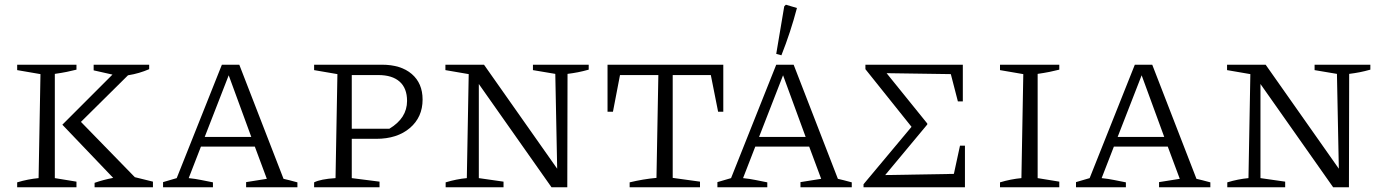

<svg xmlns="http://www.w3.org/2000/svg" viewBox="-20 -796 5884 816"><path d="M53 0V-21Q76 -28 99 -32.5Q122 -37 144 -39L152 -481L53 -498V-521H305V-500Q286 -495 263.5 -490.5Q241 -486 213 -482V-39L305 -24V0ZM382 0V-19Q419 -32 461 -40L245 -266L458 -479L378 -497V-521H614V-502Q593 -493 571 -486.5Q549 -480 524 -476L324 -278L553 -43L630 -24V0Z M1185 -36Q1201 -32 1210 -30Q1219 -28 1244 -21V0H1026V-22L1114 -36L1063 -173H834L782 -39Q811 -36 835 -31Q859 -26 885 -21V0H673V-22L731 -39L923 -521H997ZM850 -214H1048L952 -476Z M1603 -521Q1684 -521 1730 -481.5Q1776 -442 1776 -373Q1776 -298 1722 -252Q1668 -206 1579 -206H1475V-39L1593 -24V0H1315V-21Q1329 -28 1351.5 -32.5Q1374 -37 1406 -39L1414 -481L1315 -498V-521ZM1588 -477H1475V-249H1635Q1710 -294 1710 -367Q1710 -421 1678.5 -449Q1647 -477 1588 -477Z M2245 -521H2482V-500Q2457 -493 2436.5 -489Q2416 -485 2392 -482L2391 0H2324L2015 -439V-39L2120 -24V0H1874V-21Q1897 -28 1919.5 -32.5Q1942 -37 1964 -39L1972 -481L1873 -498V-521H2037L2348 -79L2340 -482L2245 -498Z M3054 -521V-321H3032L3001 -477H2839V-40L2955 -24V0H2656V-21Q2714 -35 2770 -40L2778 -477H2615L2585 -321H2562V-521Z M3541 -36Q3557 -32 3566 -30Q3575 -28 3600 -21V0H3382V-22L3470 -36L3419 -173H3190L3138 -39Q3167 -36 3191 -31Q3215 -26 3241 -21V0H3029V-22L3087 -39L3279 -521H3353ZM3206 -214H3404L3308 -476ZM3301 -561 3279 -567 3313 -769 3320 -776 3367 -762Q3340 -659 3301 -561Z M4060 -177H4081V0H3650V-13L3854 -257L3658 -502V-521H4072V-365H4051L4021 -481L3748 -485L3921 -271V-267L3742 -52L4034 -57Z M4230 0V-21Q4253 -28 4276 -32.5Q4299 -37 4321 -39L4329 -481L4230 -498V-521H4482V-500Q4463 -495 4440.5 -490.5Q4418 -486 4390 -482V-39L4482 -24V0Z M5065 -36Q5081 -32 5090 -30Q5099 -28 5124 -21V0H4906V-22L4994 -36L4943 -173H4714L4662 -39Q4691 -36 4715 -31Q4739 -26 4765 -21V0H4553V-22L4611 -39L4803 -521H4877ZM4730 -214H4928L4832 -476Z M5567 -521H5804V-500Q5779 -493 5758.5 -489Q5738 -485 5714 -482L5713 0H5646L5337 -439V-39L5442 -24V0H5196V-21Q5219 -28 5241.5 -32.5Q5264 -37 5286 -39L5294 -481L5195 -498V-521H5359L5670 -79L5662 -482L5567 -498Z"/></svg>

Font: Piazzolla SC Light
Style: Regular
Weight: 300
Designer: Juan Pablo del Peral
Foundry: Huerta Tipografica
Version: Version 1.330